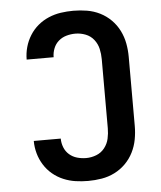

<svg xmlns="http://www.w3.org/2000/svg" viewBox="-53 -789 707 844"><g transform="rotate(-5 300.0 -367.5)"><path d="M302 8Q274 8 246.5 4Q219 0 193 -11Q167 -22 145.5 -40Q124 -58 109 -82Q94 -106 86.5 -133Q79 -160 79 -188H198Q198 -168 205.5 -149Q213 -130 228 -117Q243 -104 262.5 -98.5Q282 -93 302 -93Q325 -93 347 -101.5Q369 -110 383.5 -128.5Q398 -147 403 -169.5Q408 -192 408 -215V-520Q408 -543 403 -565.5Q398 -588 383.5 -606.5Q369 -625 347 -633.5Q325 -642 302 -642Q282 -642 262.5 -636.5Q243 -631 228 -618Q213 -605 205.5 -586Q198 -567 198 -547H79Q79 -575 86.5 -602Q94 -629 109 -653Q124 -677 145.5 -695Q167 -713 193 -724Q219 -735 246.5 -739Q274 -743 302 -743Q332 -743 362 -738Q392 -733 419 -719.5Q446 -706 467.5 -684.5Q489 -663 502.5 -636Q516 -609 521.5 -579.5Q527 -550 527 -520V-215Q527 -185 521.5 -155.5Q516 -126 502.5 -99Q489 -72 467.5 -50.5Q446 -29 419 -15.5Q392 -2 362 3Q332 8 302 8Z"/></g></svg>

Font: Iosevka Fixed Extended
Style: Bold
Weight: 700
Width: 7
Monospace: yes
Designer: Belleve Invis
Foundry: Belleve Invis
Version: Version 24.1.1; ttfautohint (v1.8.4)